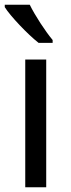

<svg xmlns="http://www.w3.org/2000/svg" viewBox="-21 -786 299 806"><path d="M104 -766H-1V-756C22 -719 95 -642 141 -606H200V-618C169 -655 126 -721 104 -766ZM173 0V-536H85V0Z"/></svg>

Font: Noto Sans Gujarati UI
Style: Regular
Weight: 400
Designer: Jelle Bosma - Monotype Design Team, Universal Thirst
Foundry: Monotype Imaging Inc.
Version: Version 2.106